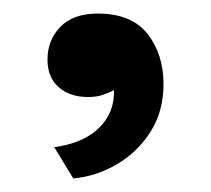

<svg xmlns="http://www.w3.org/2000/svg" viewBox="-20 -134 311 283"><path d="M88 129 60 83Q103 77 126 54.5Q149 32 148 -1Q142 2 132.5 5.5Q123 9 110 9Q83 9 66.5 -5.5Q50 -20 50 -46Q50 -75 69 -94.5Q88 -114 124 -114Q174 -114 197.5 -84Q221 -54 221 -10Q221 30 202 60Q183 90 152.5 108Q122 126 88 129Z"/></svg>

Font: Red Rose SemiBold
Style: Regular
Weight: 600
Designer: Jaikishan Patel
Version: Version 2.000